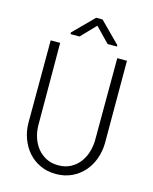

<svg xmlns="http://www.w3.org/2000/svg" viewBox="-132 -987 864 1083"><g transform="rotate(15 300.0 -445.0)"><path d="M522.9 -710.9 523.4 -229Q522.5 -180.7 506.6 -137.2Q490.7 -93.8 461.9 -61.3Q433.1 -28.8 392.1 -9.5Q351.1 9.8 300.3 9.8Q249 9.8 208 -9.3Q167 -28.3 138.2 -61Q109.4 -93.8 93.3 -137.2Q77.1 -180.7 76.7 -229L77.6 -710.9H132.8L134.3 -229Q134.8 -192.4 146 -158.4Q157.2 -124.5 178.2 -98.4Q199.2 -72.3 230 -56.6Q260.7 -41 300.3 -41Q339.8 -41 370.4 -56.6Q400.9 -72.3 421.6 -98.4Q442.4 -124.5 453.4 -158.4Q464.4 -192.4 465.3 -229L466.3 -710.9ZM447.3 -782.2V-773.9H393.1L310.5 -858.9L229 -773.9H176.3V-783.7L292.5 -900.4H329.6Z"/></g></svg>

Font: Roboto Mono Light
Style: Regular
Weight: 300
Designer: Google
Version: Version 2.000985; 2015; ttfautohint (v1.3)